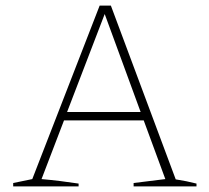

<svg xmlns="http://www.w3.org/2000/svg" viewBox="-20 -664 746 684"><path d="M606 -25Q645 -19 680 -10V0H456V-12L569 -26L492 -235H208L128 -26Q162 -23 194.5 -19Q227 -15 260 -10V0H27V-12L95 -26L335 -644H375ZM219 -265H481L353 -614Z"/></svg>

Font: Piazzolla Thin
Style: Regular
Weight: 100
Designer: Juan Pablo del Peral
Foundry: Huerta Tipografica
Version: Version 1.330